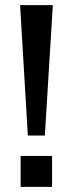

<svg xmlns="http://www.w3.org/2000/svg" viewBox="-20 -725 283 745"><path d="M88 -199 58 -705H185L154 -199ZM60 0V-120H182V0Z"/></svg>

Font: Nunito Sans 11pt SemiBold
Style: Regular
Weight: 600
Version: Version 3.101;gftools[0.9.27]